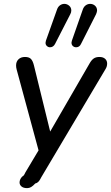

<svg xmlns="http://www.w3.org/2000/svg" viewBox="-20 -788 573 991"><path d="M81 154Q81 138 94 124Q102 120 106 112L111 102L179 -12L66 -429Q63 -440 63 -450Q63 -470 75.5 -482Q88 -494 109 -494Q129 -494 139 -484.5Q149 -475 155 -451L239 -109L442 -460Q452 -478 463.5 -486Q475 -494 493 -494Q512 -494 522.5 -484.5Q533 -475 533 -460Q533 -445 525 -432L193 127L187 138Q177 156 162 159Q150 172 140.5 177.5Q131 183 120 183Q101 183 91 174.5Q81 166 81 154ZM373 -544Q363 -544 356 -550.5Q349 -557 349 -568Q350 -573 351 -578L407 -738Q412 -753 422.5 -760.5Q433 -768 445 -768Q460 -768 470.5 -758.5Q481 -749 481 -734Q481 -727 476 -715L398 -561Q390 -544 373 -544ZM238 -544Q229 -544 222 -550.5Q215 -557 215 -567Q215 -570 217 -578L274 -738Q279 -753 289.5 -760.5Q300 -768 312 -768Q326 -768 337 -758.5Q348 -749 348 -734Q348 -724 343 -715L264 -561Q255 -544 238 -544Z"/></svg>

Font: SN Pro
Style: Italic
Weight: 400
Italic angle: -9°
Designer: Tobias Whetton
Foundry: Supernotes
Version: Version 1.003